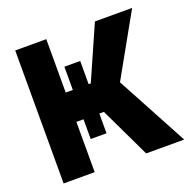

<svg xmlns="http://www.w3.org/2000/svg" viewBox="-128 -858 993 987"><g transform="rotate(-20 368.5 -364.0)"><path d="M264.6 -562.5H351.1V-167H264.6ZM55.7 0V-727.5H225.6V-435.5H362.8L491.7 -727.5H695.3L505.9 -389.6L715.3 0H507.3L376 -274.9H225.6V0Z"/></g></svg>

Font: Inter 16pt ExtraBold
Style: Regular
Weight: 800
Version: Version 4.001;git-66647c0bb